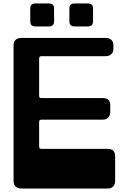

<svg xmlns="http://www.w3.org/2000/svg" viewBox="-20 -1084 740 1104"><path d="M409 -932Q379 -932 379 -961V-1035Q379 -1064 409 -1064H485Q515 -1064 515 -1035V-961Q515 -932 485 -932ZM184 -932Q154 -932 154 -961V-1035Q154 -1064 184 -1064H261Q291 -1064 291 -1035V-961Q291 -932 261 -932ZM102 0Q82 0 70 -11.5Q58 -23 58 -42V-824Q58 -844 70 -855Q82 -866 102 -866H588Q608 -866 620 -855Q632 -844 632 -824V-803Q632 -784 620 -772.5Q608 -761 588 -761H218Q205 -761 205 -748V-535Q205 -526 208 -523Q211 -520 218 -520H571Q614 -520 614 -479V-440Q614 -420 602.5 -408Q591 -396 571 -396H218Q205 -396 205 -383V-242Q205 -228 218 -228H599Q642 -228 642 -186V-42Q642 -24 631 -12Q620 0 599 0Z"/></svg>

Font: OpenDyslexic3
Style: Bold
Weight: 700
Designer: Abelardo Gonzalez
Version: Version 1.000;PS 001.001;hotconv 1.0.56